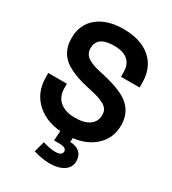

<svg xmlns="http://www.w3.org/2000/svg" viewBox="-219 -831 1043 1161"><g transform="rotate(30 303.0 -250.0)"><path d="M309 14Q185 14 109.5 -51.5Q34 -117 34 -228V-256H164V-228Q164 -166 202.5 -134Q241 -102 309 -102Q375 -102 409.5 -128Q444 -154 444 -198Q444 -228 428 -245Q401 -275 303 -296L280 -301Q204 -318 157 -342Q50 -392 50 -510Q50 -605 116.5 -659.5Q183 -714 297 -714Q417 -714 486.5 -654.5Q556 -595 556 -486V-456H426V-486Q426 -598 297 -598Q180 -598 180 -514Q180 -476 209.5 -454.5Q239 -433 303 -419L326 -414Q406 -396 457 -373Q574 -321 574 -202Q574 -105 501.5 -45.5Q429 14 309 14ZM315 214Q261 214 200 195L220 120Q270 136 309 136Q355 136 355 107Q355 80 306 80H268L275 -20H361L357 39Q397 39 422.5 60.5Q448 82 448 122Q448 166 410.5 190Q373 214 315 214Z"/></g></svg>

Font: Rootstock Sans Headline
Style: Bold
Weight: 700
Designer: Florian Karsten
Foundry: Florian Karsten
Version: Version 2.000;FEAKit 1.0